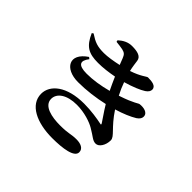

<svg xmlns="http://www.w3.org/2000/svg" viewBox="-192 -1066 1384 1384"><g transform="rotate(45 500.0 -374.5)"><path d="M661 -255C623 -263 551 -275 480 -275C300 -275 209 -195 209 -106C209 5 334 64 491 64C600 64 702 49 702 -2C702 -39 665 -54 622 -54C565 -54 556 -41 466 -41C384 -41 286 -59 286 -131C286 -189 347 -232 448 -232C527 -232 600 -206 635 -185C693 -152 709 -129 741 -129C774 -129 802 -174 802 -223C802 -263 742 -287 666 -403C730 -422 783 -445 819 -467C842 -482 849 -498 849 -512C849 -551 802 -560 764 -555C754 -554 729 -530 624 -495L615 -492C598 -525 585 -554 573 -588C640 -607 697 -631 726 -650C747 -664 755 -679 755 -693C755 -729 711 -734 671 -734C660 -734 629 -702 546 -675C538 -708 534 -743 531 -764C526 -802 486 -813 430 -813C389 -813 356 -795 326 -768L329 -755C352 -753 378 -749 395 -746C425 -739 433 -729 444 -702L463 -653C414 -642 359 -633 322 -633C254 -633 224 -645 169 -681L158 -673C200 -578 246 -553 342 -553C392 -553 446 -560 498 -570C513 -535 529 -501 544 -470C472 -451 403 -440 339 -440C251 -440 236 -473 279 -528L266 -538C141 -455 200 -353 338 -353C424 -353 512 -365 591 -383C624 -328 654 -289 669 -264C674 -255 673 -251 661 -255Z"/></g></svg>

Font: Noto Serif CJK TC
Style: Bold
Weight: 700
Designer: Ryoko NISHIZUKA 西塚涼子 (kana & ideographs); Frank Grießhammer (Latin, Greek & Cyrillic); Wenlong ZHANG 张文龙 (bopomofo); San
Foundry: Adobe
Version: Version 2.001;hotconv 1.1.0;makeotfexe 2.6.0